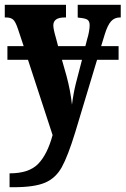

<svg xmlns="http://www.w3.org/2000/svg" viewBox="-22 -556 525 803"><path d="M483 -536V-483H480Q457 -483 442.5 -467Q428 -451 416 -412L401 -363H474V-306H384L293 -4Q262 97 236.5 143Q211 189 166.5 208Q122 227 35 227H18V169Q99 169 137.5 129.5Q176 90 198 9L95 -306H9V-363H77L53 -435Q43 -465 33 -474Q23 -483 3 -483H-2V-536H254V-483H250Q224 -483 212.5 -474.5Q201 -466 201 -450Q201 -434 212 -397L221 -363H335L343 -394Q347 -406 350 -422.5Q353 -439 353 -450Q353 -468 343 -474Q333 -480 307 -482L303 -483V-536ZM321 -306H237L256 -239Q273 -176 279 -118Q285 -166 295 -206Z"/></svg>

Font: Noto Serif CondExtraBold
Style: Regular
Weight: 800
Width: 3
Designer: Monotype Design Team
Foundry: Monotype Imaging Inc.
Version: Version 1.001